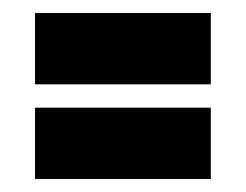

<svg xmlns="http://www.w3.org/2000/svg" viewBox="-20 -454 379 296"><path d="M34 -324V-434H305V-324ZM34 -178V-288H305V-178Z"/></svg>

Font: Bricolage Grotesque 96pt Condensed Bricolage Grotesque 48pt Condensed Regular
Style: Bold
Weight: 700
Width: 3
Designer: Mathieu Triay
Foundry: Atelier Triay
Version: Version 1.001; ttfautohint (v1.8.4.7-5d5b);gftools[0.9.33.de